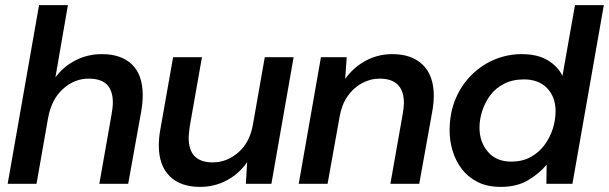

<svg xmlns="http://www.w3.org/2000/svg" viewBox="-20 -720 2385 752"><path d="M10 0 133 -700H246L197 -417Q228 -459 275.5 -483.5Q323 -508 379 -508Q455 -508 497 -467.5Q539 -427 539 -347Q539 -318 533 -283L482 0H369L417 -272Q419 -285 420.5 -296Q422 -307 422 -318Q422 -365 399 -388.5Q376 -412 327 -412Q271 -412 226 -371Q181 -330 168 -256L123 0Z M763 12Q687 12 644.5 -30Q602 -72 602 -151Q602 -180 608 -213L658 -496H771L723 -224Q722 -215 720.5 -202Q719 -189 719 -180Q719 -84 813 -84Q869 -84 914 -123.5Q959 -163 971 -234L1017 -496H1130L1043 0H943L948 -85Q917 -40 869 -14Q821 12 763 12Z M1150 0 1237 -496H1338L1332 -411Q1364 -456 1412 -482Q1460 -508 1517 -508Q1593 -508 1636 -466Q1679 -424 1679 -345Q1679 -331 1677.5 -315.5Q1676 -300 1673 -283L1622 0H1509L1557 -272Q1559 -282 1560.5 -295Q1562 -308 1562 -316Q1562 -412 1467 -412Q1430 -412 1396.5 -393.5Q1363 -375 1340.5 -342Q1318 -309 1310 -262L1263 0Z M1941 12Q1888 12 1850 -7.5Q1812 -27 1788 -59Q1764 -91 1752.5 -130Q1741 -169 1741 -208Q1741 -279 1765 -334.5Q1789 -390 1829.5 -429Q1870 -468 1920 -488Q1970 -508 2022 -508Q2085 -508 2124.5 -484.5Q2164 -461 2183 -423L2232 -700H2345L2222 0H2120L2121 -75Q2093 -41 2049 -14.5Q2005 12 1941 12ZM1982 -87Q2026 -87 2058.5 -105Q2091 -123 2112.5 -152Q2134 -181 2145 -215.5Q2156 -250 2156 -284Q2156 -340 2123 -374.5Q2090 -409 2032 -409Q1988 -409 1954.5 -392Q1921 -375 1900 -346.5Q1879 -318 1868.5 -285Q1858 -252 1858 -220Q1858 -164 1891 -125.5Q1924 -87 1982 -87Z"/></svg>

Font: Rethink Sans SemiBold
Style: Italic
Weight: 600
Italic angle: -10°
Designer: The Rethink Sans project authors (Hans Thiessen). DM Sans designed by Colophon Foundry.
Foundry: Rethink Communications LLC
Version: Version 1.001